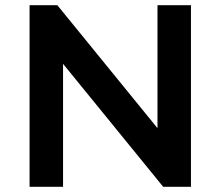

<svg xmlns="http://www.w3.org/2000/svg" viewBox="-20 -720 850 740"><path d="M716 -700V0H609L223 -474V0H94V-700H201L587 -226V-700Z"/></svg>

Font: APTA Sans SemiBold
Style: Bold
Weight: 600
Version: Version 7.200